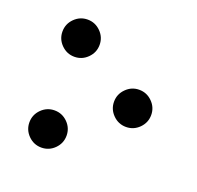

<svg xmlns="http://www.w3.org/2000/svg" viewBox="-93 -572 702 683"><g transform="rotate(20 258.0 -231.0)"><path d="M337.2 -180.9Q316.4 -201.7 316.4 -230.5Q316.4 -259.3 337.2 -280Q357.9 -300.8 386.7 -300.8Q415.5 -300.8 436.3 -280Q457 -259.3 457 -230.5Q457 -201.7 436.3 -180.9Q415.5 -160.2 386.7 -160.2Q357.9 -160.2 337.2 -180.9ZM79.3 -352.8Q58.6 -373.5 58.6 -402.3Q58.6 -431.2 79.3 -451.9Q100.1 -472.7 128.9 -472.7Q157.7 -472.7 178.5 -451.9Q199.2 -431.2 199.2 -402.3Q199.2 -373.5 178.5 -352.8Q157.7 -332 128.9 -332Q100.1 -332 79.3 -352.8ZM79.3 -9Q58.6 -29.8 58.6 -58.6Q58.6 -87.4 79.3 -108.2Q100.1 -128.9 128.9 -128.9Q157.7 -128.9 178.5 -108.2Q199.2 -87.4 199.2 -58.6Q199.2 -29.8 178.5 -9Q157.7 11.7 128.9 11.7Q100.1 11.7 79.3 -9Z"/></g></svg>

Font: Monomachus
Style: Medium
Weight: 500
Designer: Alexey Kryukov
Version: Version 1.0